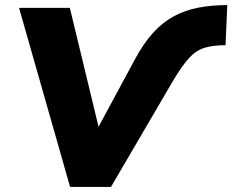

<svg xmlns="http://www.w3.org/2000/svg" viewBox="-20 -736 915 756"><path d="M256 0 55 -705H255L369 -233H366L510 -500Q544 -564 582 -606Q620 -648 664.5 -672Q709 -696 761.5 -706Q814 -716 875 -716L868 -558Q818 -558 784.5 -547.5Q751 -537 723.5 -506.5Q696 -476 662 -419L417 0Z"/></svg>

Font: Nunito Sans 7pt Black
Style: Italic
Weight: 900
Italic angle: -9°
Version: Version 3.101;gftools[0.9.27]